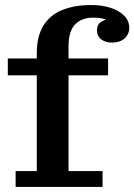

<svg xmlns="http://www.w3.org/2000/svg" viewBox="-20 -742 533 762"><path d="M42 0V-63H126V-531L252 -559V-63H387V0ZM11 -443V-510H409V-443ZM126 -531Q126 -598 152.5 -640.5Q179 -683 227.5 -702.5Q276 -722 342 -722L350 -672Q304 -672 278 -645Q252 -618 252 -558ZM424 -573Q399 -573 382 -585.5Q365 -598 365 -622Q365 -646 384 -657Q403 -668 431 -668L424 -646Q416 -659 397 -665.5Q378 -672 350 -672L342 -722Q385 -722 419 -711Q453 -700 473 -679.5Q493 -659 493 -632Q493 -606 474.5 -589.5Q456 -573 424 -573Z"/></svg>

Font: Montagu Slab 120pt Medium
Style: Regular
Weight: 500
Designer: Florian Karsten
Foundry: Florian Karsten
Version: Version 1.000